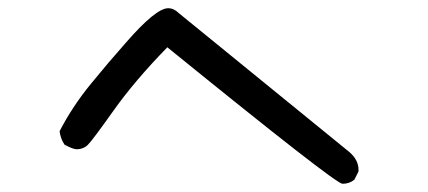

<svg xmlns="http://www.w3.org/2000/svg" viewBox="-20 -537 1040 467"><path d="M813 -90Q796 -90 387 -422Q308 -341 256.5 -268.5Q205 -196 194 -185Q183 -174 166 -174Q158 -174 137 -185Q127 -200 125 -218Q156 -278 201 -333Q246 -388 286 -433Q359 -517 389 -517Q403 -517 415 -505L830 -167Q852 -148 852 -124V-120L842 -100Q830 -90 813 -90Z"/></svg>

Font: Xiaolai SC
Style: Regular
Weight: 400
Designer: Nozomi Seto 瀬戸のぞみ
Version: Version 3.11;December 4, 2020;FontCreator 13.0.0.2613 64-bit